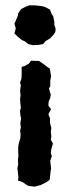

<svg xmlns="http://www.w3.org/2000/svg" viewBox="-20 -529 266 718"><path d="M89 -509H111L137 -506L148 -503L167 -493L172 -479L179 -468L183 -449V-436L188 -422L187 -410L181 -400L168 -386L150 -375L141 -364L122 -361L103 -360L86 -364L72 -375L62 -379L45 -393L34 -404L39 -423L34 -440L47 -471L48 -479L59 -495L74 -503ZM96 -302 126 -301 145 -288 156 -279 166 -273 171 -244 168 -228V-207L163 -198L170 -175L167 -160L162 -150L161 -134L171 -121L161 -102L167 -86V-70L172 -50L170 -37L172 -18L170 -7L178 8L172 28L170 45L174 54L168 72L169 83L171 100L169 114L166 143L154 152L132 163L110 169L85 166L64 152L47 146L49 136L45 99L48 87L47 66L49 55L48 40V22L50 8L56 -12L57 -27L55 -41L58 -51L56 -69L59 -86L56 -99L55 -115L58 -126L56 -144L55 -158L57 -173L55 -189L58 -210L55 -220L60 -234L61 -248V-279L72 -282L88 -291Z"/></svg>

Font: Winky Rough Medium
Style: Regular
Weight: 500
Designer: Simon Atzbach
Foundry: typofactur
Version: Version 1.206; ttfautohint (v1.8.4.7-5d5b)